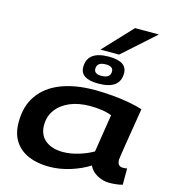

<svg xmlns="http://www.w3.org/2000/svg" viewBox="-142 -1126 1133 1253"><g transform="rotate(15 424.5 -499.5)"><path d="M712 10Q668 10 629 -12Q590 -34 574 -70Q519 -35 447.5 -12.5Q376 10 304 10Q226 10 166.5 -15Q107 -40 73 -91Q39 -142 39 -220Q39 -330 91.5 -403.5Q144 -477 239.5 -514Q335 -551 465 -551Q525 -551 587 -545.5Q649 -540 702.5 -530Q756 -520 791 -508Q765 -350 750 -255Q735 -160 735 -153Q735 -108 773 -108Q788 -108 801 -111V-1Q785 4 760 7Q735 10 712 10ZM570 -164 610 -419Q581 -431 543 -436.5Q505 -442 463 -442Q386 -442 328 -417.5Q270 -393 237 -348.5Q204 -304 204 -245Q204 -178 248.5 -142Q293 -106 367 -106Q417 -106 472 -122.5Q527 -139 570 -164ZM475 -597Q353 -597 353 -676Q353 -785 499 -785Q621 -785 621 -705Q621 -597 475 -597ZM481 -651Q542 -651 542 -696Q542 -731 492 -731Q432 -731 432 -686Q432 -651 481 -651ZM432 -815 614 -1009H775L558 -815Z"/></g></svg>

Font: Georama ExtraExtended SemiBold
Style: Italic
Weight: 600
Width: 8
Italic angle: -9°
Designer: Jean-Baptiste Levee
Foundry: Production Type
Version: Version 1.000